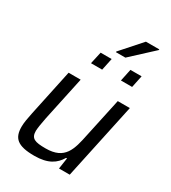

<svg xmlns="http://www.w3.org/2000/svg" viewBox="-214 -1000 994 1116"><g transform="rotate(30 283.0 -441.5)"><path d="M309 -756 308 -751H372L518 -886L519 -891H429ZM233 -704 215 -623H290L307 -704ZM433 -704 416 -623H491L508 -704ZM198 8C291 8 336 -25 365 -74H371L360 0H432L541 -510H460L404 -250C382 -143 363 -62 234 -62C162 -62 134 -71 134 -123C135 -144 140 -175 148 -215L211 -510H130L64 -199C56 -161 50 -128 50 -102C50 -26 84 8 198 8Z"/></g></svg>

Font: Saira UNSAM
Style: Italic
Weight: 400
Italic angle: -12°
Designer: Hector Gatti with collaboration of the Omnibus-Type team
Foundry: Omnibus-Type
Version: Version 0.072;PS 000.072;hotconv 1.0.88;makeotf.lib2.5.64775